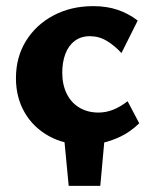

<svg xmlns="http://www.w3.org/2000/svg" viewBox="-20 -458 495 626"><path d="M204 148 184 -61H326L307 148ZM258 14Q191 14 140 -14Q89 -42 60.5 -91Q32 -140 32 -203Q32 -272 65 -325Q98 -378 155 -408Q212 -438 284 -438Q328 -438 363.5 -426Q399 -414 429 -391L376 -285Q354 -309 328.5 -324.5Q303 -340 273 -340Q244 -340 223.5 -324.5Q203 -309 193 -282Q183 -255 183 -221Q183 -182 197.5 -152.5Q212 -123 239 -107Q266 -91 301 -91Q326 -91 349.5 -100.5Q373 -110 396 -128L434 -56Q405 -28 373.5 -13Q342 2 313 8Q284 14 258 14Z"/></svg>

Font: Ysabeau Infant ExtraBold
Style: Regular
Weight: 800
Designer: Christian Thalmann (Catharsis Fonts)
Version: Version 2.001;gftools[0.9.30]; featfreeze: ss01,ss02,lnum